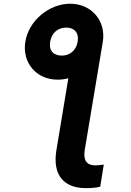

<svg xmlns="http://www.w3.org/2000/svg" viewBox="-20 -780 692 1012"><path d="M113.6 -560.4C95.5 -449.6 171.5 -360.1 283.7 -360.1C302.9 -360.1 322.1 -362.6 340.2 -367.5L277.3 11.4C256 141 314.6 211.6 432.9 211.6C459.2 211.6 484.7 209.9 508.2 204.2L527 87.4C509.9 90.2 495.7 91.6 482.2 91.6C438.6 91.6 417.6 66.4 426.5 11.4L522 -560.4C539.4 -669.7 462.4 -760.3 350.1 -760.3C237.2 -760.3 131 -669.7 113.6 -560.4ZM244.7 -561.8C252.8 -609 287.3 -634.6 330.3 -634.6C368.6 -634.6 397 -610.1 389.6 -561.8C381.7 -511.4 345.5 -486.9 306.1 -486.9C263.5 -486.9 235.8 -511.7 244.7 -561.8Z"/></svg>

Font: Magic Ui Pro
Style: Bold Italic
Weight: 700
Italic angle: -9.39999°
Designer: Stefan Endress, Andreas Faust
Version: Version 1.000;FEAKit 1.0